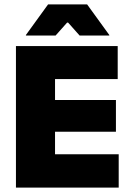

<svg xmlns="http://www.w3.org/2000/svg" viewBox="-20 -847 594 867"><path d="M52 0V-639H228.5V0ZM104.5 0V-150.5H516V0ZM156 -252V-395.5H503.5V-252ZM104.5 -490V-639H511.5V-490ZM197 -827H373.5L473.5 -689V-686.5H339.5L287.5 -745H283L231 -686.5H97V-689Z"/></svg>

Font: Anek Latin Medium ExtraBold
Style: Regular
Weight: 800
Version: Version 1.003